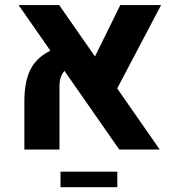

<svg xmlns="http://www.w3.org/2000/svg" viewBox="-20 -605 709 777"><path d="M462.5 0 55.2 -584.6H219.4L626.3 0ZM78.6 0V-195.3Q78.6 -284.4 109.6 -335.2Q140.5 -385.9 210.3 -410.6L262.6 -336.8Q220.7 -311.2 220.7 -257.9V0ZM631.9 -584.6 438.4 -216.9 342.9 -333 466.9 -584.6ZM224.9 152.5V89.6H454.7V152.5Z"/></svg>

Font: Heebo
Style: Regular
Weight: 400
Designer: Oded Ezer
Foundry: Ezer Type House
Version: Version 3.100